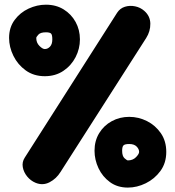

<svg xmlns="http://www.w3.org/2000/svg" viewBox="-20 -745 763 835"><path d="M19.5 -580.1Q19.5 -625.5 43.5 -658Q67.4 -690.4 104.2 -707.5Q141.1 -724.6 179.7 -724.6Q223.6 -724.6 256.8 -704.1Q290 -683.6 308.8 -649.4Q327.6 -615.2 327.6 -573.7Q327.6 -533.2 308.8 -496.6Q290 -460 255.6 -436.8Q221.2 -413.6 174.8 -413.6Q127 -413.6 92 -438.7Q57.1 -463.9 38.3 -502.2Q19.5 -540.5 19.5 -580.1ZM607.4 -697.8Q633.3 -675.3 633.8 -642.1Q634.3 -608.9 615.7 -579.6L243.2 2.9Q225.1 32.2 195.6 47.6Q166 63 134.3 49.8Q113.3 41 98.1 22.5Q83 3.9 79.1 -18.1Q75.2 -40 87.4 -59.1L489.3 -689.5Q502 -709 523.2 -715.6Q544.4 -722.2 567.4 -717.5Q590.3 -712.9 607.4 -697.8ZM137.7 -580.1Q137.7 -559.1 151.4 -545.4Q165 -531.7 174.8 -531.7Q187.5 -531.7 197.5 -542.2Q207.5 -552.7 207.5 -573.7Q207.5 -593.8 201.9 -599.1Q196.3 -604.5 179.7 -604.5Q155.8 -604.5 146.7 -594.2Q137.7 -584 137.7 -580.1ZM536.1 70.8Q490.7 70.8 458.3 47.1Q425.8 23.4 408.4 -13.4Q391.1 -50.3 391.1 -89.4Q391.1 -132.8 411.4 -166Q431.6 -199.2 466.1 -218Q500.5 -236.8 542 -236.8Q582.5 -236.8 619.4 -218.3Q656.2 -199.7 679.7 -165.5Q703.1 -131.3 703.1 -84.5Q703.1 -36.1 677.7 -1.5Q652.3 33.2 614 52Q575.7 70.8 536.1 70.8ZM536.1 -47.4Q557.6 -47.4 571.3 -61.3Q585 -75.2 585 -84.5Q585 -96.7 574.2 -107.7Q563.5 -118.7 542 -118.7Q522.5 -118.7 516.8 -112.5Q511.2 -106.4 511.2 -89.4Q511.2 -65.9 521.7 -56.6Q532.2 -47.4 536.1 -47.4Z"/></svg>

Font: Mikhak-FD Black
Style: Regular
Weight: 900
Designer: Amin Abedi
Version: Version 3.2